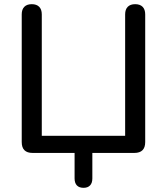

<svg xmlns="http://www.w3.org/2000/svg" viewBox="-20 -732 799 919"><path d="M337 122V0H136Q84 0 84 -52V-663Q84 -687 96.5 -699.5Q109 -712 132 -712Q155 -712 167.5 -699.5Q180 -687 180 -663V-82H579V-663Q579 -687 591.5 -699.5Q604 -712 627 -712Q650 -712 662.5 -699.5Q675 -687 675 -663V-52Q675 0 623 0H422V122Q422 144 411 155.5Q400 167 380 167Q359 167 348 155.5Q337 144 337 122Z"/></svg>

Font: SN Pro
Style: Regular
Weight: 400
Designer: Tobias Whetton
Foundry: Supernotes
Version: Version 1.003